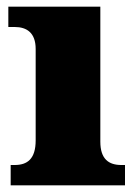

<svg xmlns="http://www.w3.org/2000/svg" viewBox="-20 -556 416 576"><path d="M355 0V-61H344C307 -61 281 -78 281 -131V-536H5V-475H24C60 -475 87 -458 87 -409V-135C87 -79 62 -61 24 -61H12V0Z"/></svg>

Font: UArctic Serif Black
Style: Regular
Weight: 900
Designer: Customization by Puisto advertising & original work Monotype Design Team
Foundry: Monotype Imaging Inc.
Version: Version 2.004